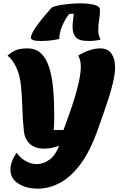

<svg xmlns="http://www.w3.org/2000/svg" viewBox="-20 -888 735 1143"><path d="M205 235Q136 235 89 205Q42 175 42 121Q42 99 51 74Q60 49 79 21Q102 54 134 71.5Q166 89 199 89Q238 89 274 63Q310 37 332 -20Q307 -11 285 -7Q263 -3 243 -3Q191 -3 159 -30.5Q127 -58 122 -110Q115 -176 113 -247Q111 -318 105 -376Q98 -444 76 -489Q54 -534 25 -557Q49 -579 75.5 -589.5Q102 -600 143 -600Q193 -600 224.5 -570Q256 -540 273 -485.5Q290 -431 296.5 -358.5Q303 -286 303 -201Q303 -189 302.5 -164Q302 -139 300 -114H358Q374 -158 392 -208Q410 -258 425.5 -309.5Q441 -361 451 -408.5Q461 -456 461 -493Q461 -515 456.5 -530Q452 -545 446 -557Q481 -579 515 -589.5Q549 -600 576 -600Q622 -600 643.5 -569Q665 -538 665 -488Q665 -451 654 -402.5Q643 -354 626.5 -302.5Q610 -251 593.5 -205Q577 -159 566 -127Q518 11 458.5 90Q399 169 334.5 202Q270 235 205 235ZM221 -644Q190 -644 177 -649.5Q164 -655 164 -663Q164 -678 178 -702Q192 -726 212.5 -753Q233 -780 254 -804Q275 -828 288 -843Q300 -850 327 -855.5Q354 -861 389 -864.5Q424 -868 458 -868Q505 -868 540 -859.5Q575 -851 575 -831Q575 -796 570 -768.5Q565 -741 565 -708Q565 -691 569 -677Q573 -663 579 -652Q562 -648 544.5 -646Q527 -644 508 -644Q449 -644 430.5 -667Q412 -690 412 -726Q412 -744 414.5 -764.5Q417 -785 419 -806H393Q367 -774 350 -733Q333 -692 333 -656Q302 -649 274 -646.5Q246 -644 221 -644Z"/></svg>

Font: Lemon
Style: Regular
Weight: 400
Designer: Eduardo Rodriguez Tunni
Foundry: Eduardo Rodriguez Tunni
Version: Version 1.003; ttfautohint (v1.8.4.7-5d5b);gftools[0.9.24]